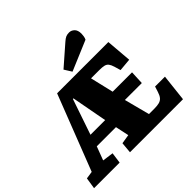

<svg xmlns="http://www.w3.org/2000/svg" viewBox="-222 -1202 1444 1444"><g transform="rotate(-45 499.5 -480.5)"><path d="M-1 0 13 -90 73 -99 307 -701H852L869 -496L768 -487L753 -538Q745 -564 734.5 -577.5Q724 -591 705.5 -595.5Q687 -600 654 -600H567L611 -414H817L812 -305H632L685 -102H742Q774 -102 794.5 -107.5Q815 -113 828 -128Q841 -143 850 -172L864 -216H969L945 0H381L389 -88L463 -100L440 -208H236L195 -99L283 -87L271 0ZM264 -303H420L367 -587H361ZM625 -931Q644 -948 658.5 -954.5Q673 -961 694 -961Q717 -961 735.5 -943.5Q754 -926 754 -888Q754 -878 751.5 -862Q749 -846 743 -835L504 -734L467 -793Z"/></g></svg>

Font: Literata Black
Style: Italic
Weight: 900
Italic angle: -2°
Designer: Latin by Veronika Burian and Jose Scaglione. Greek by Irene Vlachou. Cyrillic by Vera Evstafieva
Foundry: TypeTogether
Version: Version 3.002